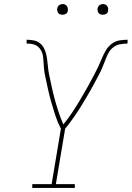

<svg xmlns="http://www.w3.org/2000/svg" viewBox="-20 -932 653 952"><path d="M140 0V-19H236L282 -294Q266 -324 255.5 -356Q245 -388 235.5 -421Q226 -454 218.5 -487.5Q211 -521 204 -555V-556Q204 -557 204 -557.5Q204 -558 203 -558V-559Q200 -574 198.5 -589.5Q197 -605 196 -620V-621Q195 -634 194 -646.5Q193 -659 189 -670Q185 -681 177.5 -691Q170 -701 160 -706.5Q150 -712 137.5 -714Q125 -716 112 -716V-735Q130 -735 148 -731.5Q166 -728 179 -717Q192 -706 199.5 -690Q207 -674 210.5 -656.5Q214 -639 215.5 -621Q217 -603 219.5 -585.5Q222 -568 226 -550.5Q230 -533 233.5 -515.5Q237 -498 241 -481Q245 -464 249.5 -447Q254 -430 259 -413Q264 -396 269.5 -379.5Q275 -363 281 -347Q287 -331 294 -315Q318 -344 338.5 -375Q359 -406 378 -438Q397 -470 415 -502Q433 -534 450 -567Q460 -586 469 -605.5Q478 -625 486 -644.5Q494 -664 505 -682.5Q516 -701 533.5 -714.5Q551 -728 571.5 -731.5Q592 -735 613 -735L612 -716Q594 -716 575 -712.5Q556 -709 540.5 -696.5Q525 -684 516 -666Q507 -648 500.5 -630Q494 -612 486.5 -594.5Q479 -577 469.5 -559.5Q460 -542 451 -525Q442 -508 432.5 -491Q423 -474 413 -457Q403 -440 393 -423.5Q383 -407 372.5 -390Q362 -373 350.5 -357Q339 -341 327.5 -325Q316 -309 303 -294L257 -19H351V0ZM490 -859Q484 -859 478 -861Q472 -863 468.5 -868Q465 -873 464 -879Q463 -885 464 -891Q465 -896 467.5 -900Q470 -904 473.5 -906.5Q477 -909 481.5 -910.5Q486 -912 490 -912Q497 -912 502.5 -909.5Q508 -907 511.5 -902Q515 -897 516 -891Q517 -885 516 -879Q516 -874 513.5 -870Q511 -866 507 -863.5Q503 -861 499 -860Q495 -859 490 -859ZM290 -859Q284 -859 278 -861Q272 -863 268.5 -868Q265 -873 264 -879Q263 -885 264 -891Q265 -896 267.5 -900Q270 -904 273.5 -906.5Q277 -909 281.5 -910.5Q286 -912 290 -912Q297 -912 302.5 -909.5Q308 -907 311.5 -902Q315 -897 316 -891Q317 -885 316 -879Q316 -874 313.5 -870Q311 -866 307 -863.5Q303 -861 299 -860Q295 -859 290 -859Z"/></svg>

Font: Iosevka Curly Slab ThExObl
Style: Regular
Weight: 100
Width: 7
Italic angle: -9°
Monospace: yes
Designer: Belleve Invis
Foundry: Belleve Invis
Version: Version 11.1.0; ttfautohint (v1.8.3)